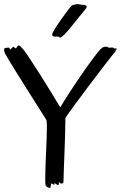

<svg xmlns="http://www.w3.org/2000/svg" viewBox="-22 -921 595 946"><path d="M550 -682C538 -682 538 -683 538 -684C537 -688 526 -687 516 -686C507 -685 517 -691 498 -691C491 -690 488 -691 478 -683C449 -659 317 -465 275 -392C225 -476 117 -649 94 -676L87 -684C77 -696 70 -701 64 -693C58 -683 56 -680 50 -686C43 -692 43 -691 36 -684C32 -681 29 -670 24 -686C6 -687 0 -683 0 -683C-3 -681 -2 -666 3 -657C48 -577 197 -347 206 -331C208 -327 209 -314 209 -294C209 -233 201 -112 201 -46C201 -31 201 -19 202 -11C204 1 218 4 224 5C228 6 228 -5 229 -14C230 -22 237 -13 243 -11C249 -9 244 -17 246 -18C249 -20 258 -9 266 -9C269 -9 266 -25 270 -24C272 -23 271 -17 277 -17C288 -17 291 -15 291 -33C291 -66 300 -249 300 -323V-339C332 -390 520 -637 544 -664C551 -672 546 -672 549 -675C556 -680 554 -682 550 -682ZM400 -877C417 -897 387 -897 386 -897C384 -897 360 -901 358 -901C355 -901 343 -897 340 -897C335 -897 329 -890 324 -886C297 -850 235 -767 235 -751C235 -735 259 -743 267 -740C270 -739 270 -736 274 -736C292 -736 354 -823 400 -877Z"/></svg>

Font: Oregano
Style: Regular
Weight: 400
Designer: Astigmatic (AOETI)
Foundry: Astigmatic (AOETI)
Version: Version 1.000